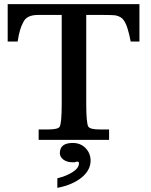

<svg xmlns="http://www.w3.org/2000/svg" viewBox="-20 -673 725 924"><path d="M17 -473V-653H651V-473H609Q594 -552 575 -576Q564 -593 536 -599H537Q530 -600 516.5 -600.5Q503 -601 481 -601H395V-175Q395 -82 405 -63V-64Q413 -50 460 -50H505V0H166V-50H212Q259 -50 267 -63Q277 -80 277 -175V-601H162Q108 -601 92 -566Q74 -535 65 -473ZM256 185Q301 174 330.5 154.5Q360 135 360 113Q360 105 354 105H348Q346 106 343.5 106.5Q341 107 340 108H329Q302 108 285 95Q268 82 268 64Q268 15 330 15Q368 15 392 40Q416 65 416 100Q416 146 372.5 181.5Q329 217 256 231Z"/></svg>

Font: New Athena Unicode
Style: Bold
Weight: 700
Designer: J. Rusten 1997; rev. by R. Hancock 2001, 2002, rev. by D. Mastronarde 2002-2021
Foundry: Society for Classical Studies (formerly American Philological Association)
Version: Version 5.008